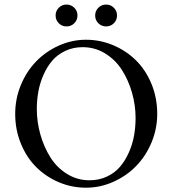

<svg xmlns="http://www.w3.org/2000/svg" viewBox="-20 -829 770 858"><path d="M349.6 -618.2Q307.1 -618.2 272.2 -601.8Q237.3 -585.4 214.1 -558.6Q190.9 -531.7 174.8 -495.6Q158.7 -459.5 151.6 -420.9Q144.5 -382.3 144.5 -341.8Q144.5 -284.2 160.4 -228Q176.3 -171.9 205.1 -126Q233.9 -80.1 279.5 -51.8Q325.2 -23.4 379.9 -23.4Q422.4 -23.4 457.5 -39.8Q492.7 -56.2 515.9 -83.3Q539.1 -110.4 555.4 -146.7Q571.8 -183.1 578.9 -222.2Q585.9 -261.2 585.9 -301.8Q585.9 -359.4 569.8 -415.3Q553.7 -471.2 524.7 -516.6Q495.6 -562 450 -590.1Q404.3 -618.2 349.6 -618.2ZM364.3 -651.4Q428.2 -651.4 486.3 -626.7Q544.4 -602.1 587.9 -559.1Q631.3 -516.1 657 -453.9Q682.6 -391.6 682.6 -320.3Q682.6 -253.4 657 -192.1Q631.3 -130.9 588.1 -86.7Q544.9 -42.5 486.3 -16.4Q427.7 9.8 364.3 9.8Q300.3 9.8 242.4 -14.9Q184.6 -39.6 141.6 -82.5Q98.6 -125.5 73.2 -187.5Q47.9 -249.5 47.9 -320.3Q47.9 -387.7 73.2 -449Q98.6 -510.3 141.4 -554.4Q184.1 -598.6 242.4 -625Q300.8 -651.4 364.3 -651.4ZM419.4 -725.1Q405.3 -739.3 405.3 -759.8Q405.3 -780.3 419.4 -794.4Q433.6 -808.6 454.1 -808.6Q474.6 -808.6 488.8 -794.4Q502.9 -780.3 502.9 -759.8Q502.9 -739.3 488.8 -725.1Q474.6 -710.9 454.1 -710.9Q433.6 -710.9 419.4 -725.1ZM242.7 -725.1Q228.5 -739.3 228.5 -759.8Q228.5 -780.3 242.7 -794.4Q256.8 -808.6 277.3 -808.6Q297.9 -808.6 312 -794.4Q326.2 -780.3 326.2 -759.8Q326.2 -739.3 312 -725.1Q297.9 -710.9 277.3 -710.9Q256.8 -710.9 242.7 -725.1Z"/></svg>

Font: Amiri
Style: Regular
Weight: 400
Designer: Khaled Hosny
Version: Version 000.108